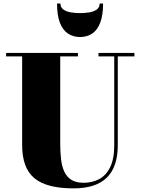

<svg xmlns="http://www.w3.org/2000/svg" viewBox="-20 -1049 794 1084"><path d="M739 -750V-730.5H645V-230Q645 -106.5 583 -46Q521 14.5 395 14.5Q243 14.5 174 -43Q105 -100.5 105 -230V-730.5H14.5V-750H420V-730.5H320V-240Q320 -190.5 324.8 -149.5Q329.5 -108.5 343.5 -79Q357.5 -49.5 383.8 -33.2Q410 -17 452.5 -17Q499.5 -17 538.8 -37.2Q578 -57.5 601.5 -104.2Q625 -151 625 -230V-730.5H536V-750ZM432 -840Q392 -840 362.8 -860Q333.5 -880 317.8 -921.8Q302 -963.5 302 -1029H321.5Q321.5 -1007 338 -995.2Q354.5 -983.5 379.8 -979.2Q405 -975 432 -975Q459 -975 484.5 -979.2Q510 -983.5 526.2 -995.2Q542.5 -1007 542.5 -1029H562Q562 -963.5 546.2 -921.8Q530.5 -880 501.2 -860Q472 -840 432 -840Z"/></svg>

Font: Bodoni Moda Black
Style: Regular
Weight: 900
Version: Version 2.005